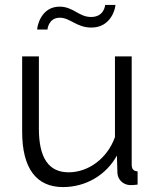

<svg xmlns="http://www.w3.org/2000/svg" viewBox="-20 -750 634 780"><path d="M223 -678C265 -678 291 -638 351 -638C432 -638 449 -717 449 -730H407C407 -726 402 -681 350 -681C300 -681 278 -723 222 -723C147 -723 131 -644 131 -630H173C173 -635 179 -678 223 -678ZM70 -215C70 -67 127 10 236 10C327 10 410 -37 455 -118L457 -48C458 -21 479 0 507 2C516 2 523 2 539 0V-54C522 -55 515 -63 515 -82V-521H447V-193C416 -106 339 -50 259 -50C178 -50 138 -108 138 -227V-521H70Z"/></svg>

Font: FIGSv2-sans-serif
Style: Regular
Weight: 400
Designer: Matt McInerney, Pablo Impallari, Rodrigo Fuenzalida,Mirko Velimirovic
Foundry: Matt McInerney, Pablo Impallari, Rodrigo Fuenzalida
Version: Version 4.021;hotconv 1.0.109;makeotfexe 2.5.65596